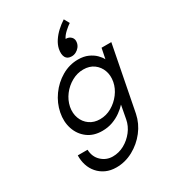

<svg xmlns="http://www.w3.org/2000/svg" viewBox="-226 -826 1064 1192"><g transform="rotate(-30 305.5 -230.0)"><path d="M251 250Q209 250 176.5 235Q144 220 121.5 194Q99 168 88.5 135Q78 102 79 65H149Q151 117 185 148.5Q219 180 265 180Q309 180 348 158.5Q387 137 415 101Q443 65 451 22L469 -74Q451 -54 424 -34.5Q397 -15 363 -2.5Q329 10 288 10Q226 10 183.5 -22Q141 -54 123.5 -106.5Q106 -159 118 -220Q130 -281 167.5 -333.5Q205 -386 260 -418Q315 -450 377 -450Q418 -450 448 -436.5Q478 -423 497.5 -403.5Q517 -384 526 -366L541 -440H611L521 22Q508 85 468 136.5Q428 188 371 219Q314 250 251 250ZM312 -60Q357 -60 396 -82.5Q435 -105 462.5 -141.5Q490 -178 498 -220Q506 -263 493 -299Q480 -335 449.5 -357.5Q419 -380 374 -380Q331 -380 291.5 -358Q252 -336 224.5 -300Q197 -264 188 -220Q180 -177 193.5 -140.5Q207 -104 238 -82Q269 -60 312 -60ZM426 -710 447 -672Q430 -661 407.5 -640.5Q385 -620 375 -599H377Q400 -599 414.5 -583.5Q429 -568 424 -543Q421 -527 410.5 -514Q400 -501 385.5 -493.5Q371 -486 355 -486Q324 -486 312.5 -507.5Q301 -529 308 -566Q314 -594 331.5 -620.5Q349 -647 374 -670Q399 -693 426 -710Z"/></g></svg>

Font: Teachers
Style: Italic
Weight: 400
Italic angle: -11°
Designer: Alfredo Marco Pradil, Chank Diesel
Version: Version 1.001